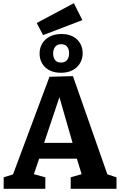

<svg xmlns="http://www.w3.org/2000/svg" viewBox="-20 -1183 753 1203"><path d="M661 -67 624 -100 710 -72V0H423V-72L510 -97L496 -77L456 -207L478 -189H214L231 -206L188 -79L184 -94L264 -72V0H3V-72L86 -98L54 -70L290 -702L437 -706ZM250 -269 240 -288H455L441 -266L337 -627H370ZM362 -727Q320 -727 290 -742.5Q260 -758 244 -785.5Q228 -813 228 -847Q228 -882 244 -909.5Q260 -937 291 -953.5Q322 -970 365 -970Q407 -970 436.5 -954.5Q466 -939 482 -911.5Q498 -884 498 -850Q498 -816 482 -788Q466 -760 435.5 -743.5Q405 -727 362 -727ZM362 -791Q388 -791 400.5 -807.5Q413 -824 413 -849Q413 -874 401 -890Q389 -906 363 -906Q338 -906 325.5 -889.5Q313 -873 313 -848Q313 -823 325 -807Q337 -791 362 -791ZM250 -963 210 -1039 443 -1163 496 -1057Z"/></svg>

Font: Bitter Thin
Style: Bold
Weight: 700
Version: Version 3.021